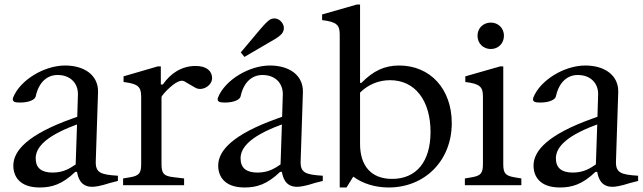

<svg xmlns="http://www.w3.org/2000/svg" viewBox="-20 -820 2846 850"><path d="M156 10C208 10 255 -3 313 -59H321C325 -38 334 7 388 7C401 7 424 4 467 -10L502 -19V-42C425 -47 402 -55 404 -107L414 -412C416 -486 355 -530 268 -530C176 -530 69 -466 38 -388C32 -369 46 -366 69 -366C109 -366 135 -379 138 -393C152 -458 190 -488 235 -488C292 -488 326 -451 325 -402L322 -303L297 -294C105 -225 39 -154 39 -87C39 -41 65 10 156 10ZM213 -56C164 -56 138 -76 138 -119C138 -159 168 -212 313 -266L321 -269L315 -92C290 -75 261 -56 213 -56Z M525 0H795V-30L745 -36C705 -41 695 -52 695 -94V-391C695 -397 765 -478 796 -460L844 -432C875 -414 919 -441 919 -474C919 -506 894 -528 846 -528C783 -528 734 -494 701 -446H692V-526H678L527 -482V-457C590 -449 605 -437 605 -392V-94C605 -53 596 -42 555 -35L525 -30Z M1062 -568 1175 -634C1193 -644 1207 -652 1221 -664C1240 -680 1242 -704 1226 -723C1211 -741 1186 -744 1168 -728C1154 -716 1143 -703 1130 -688L1046 -588ZM1063 10C1115 10 1162 -3 1220 -59H1228C1232 -38 1241 7 1295 7C1308 7 1331 4 1374 -10L1409 -19V-42C1332 -47 1309 -55 1311 -107L1321 -412C1323 -486 1262 -530 1175 -530C1083 -530 976 -466 945 -388C939 -369 953 -366 976 -366C1016 -366 1042 -379 1045 -393C1059 -458 1097 -488 1142 -488C1199 -488 1233 -451 1232 -402L1229 -303L1204 -294C1012 -225 946 -154 946 -87C946 -41 972 10 1063 10ZM1120 -56C1071 -56 1045 -76 1045 -119C1045 -159 1075 -212 1220 -266L1228 -269L1222 -92C1197 -75 1168 -56 1120 -56Z M1484 10H1514L1544 -38C1587 -6 1643 10 1701 10C1860 10 1980 -108 1980 -275C1980 -426 1885 -530 1747 -530C1683 -530 1633 -507 1580 -453H1574V-800H1560L1406 -756V-731C1473 -723 1484 -708 1484 -666ZM1716 -28C1622 -28 1574 -87 1574 -183V-410C1611 -447 1658 -465 1707 -465C1819 -465 1886 -373 1886 -236C1886 -104 1823 -28 1716 -28Z M2153 -603C2185 -603 2211 -627 2211 -662C2211 -696 2185 -720 2153 -720C2120 -720 2094 -696 2094 -662C2094 -627 2120 -603 2153 -603ZM2038 0H2288V-30L2258 -35C2218 -42 2208 -52 2208 -94V-526H2194L2040 -482V-457C2107 -449 2118 -434 2118 -392V-94C2118 -52 2108 -42 2068 -35L2038 -30Z M2459 10C2511 10 2558 -3 2616 -59H2624C2628 -38 2637 7 2691 7C2704 7 2727 4 2770 -10L2805 -19V-42C2728 -47 2705 -55 2707 -107L2717 -412C2719 -486 2658 -530 2571 -530C2479 -530 2372 -466 2341 -388C2335 -369 2349 -366 2372 -366C2412 -366 2438 -379 2441 -393C2455 -458 2493 -488 2538 -488C2595 -488 2629 -451 2628 -402L2625 -303L2600 -294C2408 -225 2342 -154 2342 -87C2342 -41 2368 10 2459 10ZM2516 -56C2467 -56 2441 -76 2441 -119C2441 -159 2471 -212 2616 -266L2624 -269L2618 -92C2593 -75 2564 -56 2516 -56Z"/></svg>

Font: Hedvig Letters Serif 24pt
Style: Regular
Weight: 400
Designer: Alexander Örn & Tor Weibull
Foundry: Kanon Foundry
Version: Version 1.000